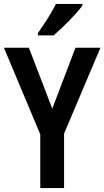

<svg xmlns="http://www.w3.org/2000/svg" viewBox="-20 -957 531 977"><path d="M399 -928V-937H265C242 -892 208 -838 173 -789V-777H253C299 -816 371 -889 399 -928ZM246 -404 127 -714H0L185 -273V0H306V-277L491 -714H364Z"/></svg>

Font: Noto Sans Khmer Condensed SemiBold
Style: Regular
Weight: 600
Width: 3
Designer: Danh Hong and the Monotype Design Team
Foundry: Monotype Imaging Inc.
Version: Version 2.004